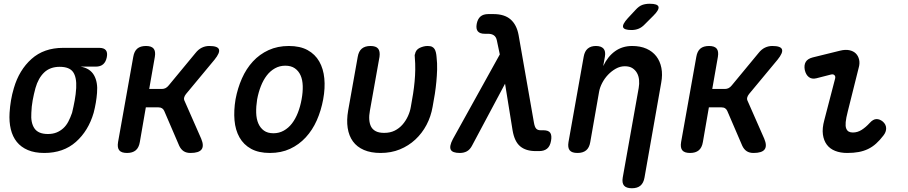

<svg xmlns="http://www.w3.org/2000/svg" viewBox="-20 -805 4840 1023"><path d="M490 -450H410Q460 -441 481 -404Q502 -367 497 -310Q495 -284 490.5 -257.5Q486 -231 479 -204Q451 -108 384.5 -49Q318 10 216 10Q165 10 128.5 -5.5Q92 -21 69.5 -49Q47 -77 37.5 -116.5Q28 -156 31 -204Q33 -237 38.5 -270Q44 -303 54 -336Q82 -432 148 -491Q214 -550 316 -550H509Q534 -550 544 -537.5Q554 -525 549 -500Q544 -475 529.5 -462.5Q515 -450 490 -450ZM235 -91Q261 -91 281 -99Q301 -107 317 -121.5Q333 -136 344 -157Q355 -178 364 -204Q372 -237 378 -270Q384 -303 386 -336Q389 -393 369.5 -421Q350 -449 298 -449Q247 -449 215.5 -419Q184 -389 169 -336Q160 -303 154 -270Q148 -237 147 -204Q143 -151 163.5 -121Q184 -91 235 -91Z M657 10Q627 10 615.5 -4Q604 -18 609 -48L690 -502Q695 -532 711.5 -546Q728 -560 758 -560Q787 -560 798.5 -546Q810 -532 805 -502L775 -331H842Q853 -331 862 -335.5Q871 -340 879 -350L1022 -523Q1037 -542 1055.5 -551Q1074 -560 1095 -560Q1140 -560 1146.5 -542Q1153 -524 1123 -487L971 -304Q963 -294 961 -284.5Q959 -275 964 -266L1052 -66Q1068 -28 1054 -9Q1040 10 995 10Q973 10 958.5 0.5Q944 -9 935 -28L855 -214Q851 -223 843.5 -228Q836 -233 824 -233H757L725 -48Q720 -18 703 -4Q686 10 657 10Z M1418 10Q1358 10 1318 -12Q1278 -34 1256 -73Q1234 -112 1229.5 -164Q1225 -216 1235 -276Q1246 -335 1269 -387Q1292 -439 1327.5 -477.5Q1363 -516 1411 -538Q1459 -560 1519 -560Q1579 -560 1619 -538Q1659 -516 1681 -477.5Q1703 -439 1708 -387.5Q1713 -336 1702 -276Q1691 -216 1668 -164Q1645 -112 1609 -73Q1573 -34 1525.5 -12Q1478 10 1418 10ZM1437 -95Q1467 -95 1492 -109Q1517 -123 1535.5 -147Q1554 -171 1567 -204Q1580 -237 1587 -276Q1594 -314 1593 -347Q1592 -380 1581.5 -403.5Q1571 -427 1551 -441Q1531 -455 1500 -455Q1470 -455 1445 -441Q1420 -427 1401.5 -403Q1383 -379 1370 -346Q1357 -313 1350 -275Q1344 -237 1345 -204Q1346 -171 1356.5 -147Q1367 -123 1386.5 -109Q1406 -95 1437 -95Z M1886 -502Q1891 -532 1908 -546Q1925 -560 1954 -560Q1983 -560 1994.5 -546Q2006 -532 2002 -502L1951 -216Q1946 -190 1947.5 -168Q1949 -146 1957 -130.5Q1965 -115 1982 -106Q1999 -97 2027 -97Q2059 -97 2083 -109Q2107 -121 2124.5 -141Q2142 -161 2153.5 -186Q2165 -211 2169 -236Q2176 -273 2181 -305.5Q2186 -338 2189 -370Q2192 -402 2192.5 -434Q2193 -466 2190 -502Q2190 -506 2189.5 -509.5Q2189 -513 2191 -516Q2195 -540 2216.5 -550Q2238 -560 2258 -560Q2274 -560 2282.5 -555.5Q2291 -551 2295.5 -543.5Q2300 -536 2302.5 -525.5Q2305 -515 2306 -502Q2310 -467 2309 -434.5Q2308 -402 2305 -370Q2302 -338 2297 -305L2285 -236Q2276 -184 2252.5 -139.5Q2229 -95 2193 -61.5Q2157 -28 2110.5 -9Q2064 10 2008 10Q1956 10 1919 -6Q1882 -22 1860.5 -51.5Q1839 -81 1832.5 -123Q1826 -165 1835 -216Z M2494 -27Q2483 -7 2467 1.5Q2451 10 2430 10Q2390 10 2381.5 -8Q2373 -26 2393 -64L2643 -515L2627 -591Q2623 -609 2611 -617Q2599 -625 2581 -625H2563Q2537 -625 2526 -638Q2515 -651 2520 -678Q2525 -704 2540 -717Q2555 -730 2582 -730H2609Q2668 -730 2700.5 -701.5Q2733 -673 2743 -619L2825 -151Q2829 -128 2837 -119.5Q2845 -111 2860 -111H2875Q2903 -111 2912 -97Q2921 -83 2916 -55Q2911 -26 2895 -13Q2879 0 2853 0H2834Q2782 0 2751.5 -25.5Q2721 -51 2711 -111L2671 -359Z M3416 -676Q3400 -659 3382.5 -652Q3365 -645 3345 -645Q3305 -645 3300 -660Q3295 -675 3325 -708L3366 -752Q3384 -772 3401.5 -778.5Q3419 -785 3442 -785Q3484 -785 3488.5 -769Q3493 -753 3462 -722ZM3172 -316 3125 -48Q3120 -18 3103 -4Q3086 10 3057 10Q3027 10 3015.5 -4Q3004 -18 3009 -48L3090 -503Q3095 -532 3111.5 -546Q3128 -560 3155 -560Q3183 -560 3195.5 -546Q3208 -532 3203 -503L3194 -453Q3218 -504 3257 -532Q3296 -560 3348 -560Q3392 -560 3424.5 -545.5Q3457 -531 3477 -505Q3497 -479 3504 -443Q3511 -407 3503 -364L3414 141Q3409 170 3392.5 184Q3376 198 3347 198Q3317 198 3305 184Q3293 170 3298 141L3383 -336Q3387 -358 3385 -379Q3383 -400 3374 -416Q3365 -432 3349.5 -442Q3334 -452 3309 -452Q3284 -452 3261 -439Q3238 -426 3219.5 -406.5Q3201 -387 3188.5 -363Q3176 -339 3172 -316Z M3657 10Q3627 10 3615.5 -4Q3604 -18 3609 -48L3690 -502Q3695 -532 3711.5 -546Q3728 -560 3758 -560Q3787 -560 3798.5 -546Q3810 -532 3805 -502L3775 -331H3842Q3853 -331 3862 -335.5Q3871 -340 3879 -350L4022 -523Q4037 -542 4055.5 -551Q4074 -560 4095 -560Q4140 -560 4146.5 -542Q4153 -524 4123 -487L3971 -304Q3963 -294 3961 -284.5Q3959 -275 3964 -266L4052 -66Q4068 -28 4054 -9Q4040 10 3995 10Q3973 10 3958.5 0.5Q3944 -9 3935 -28L3855 -214Q3851 -223 3843.5 -228Q3836 -233 3824 -233H3757L3725 -48Q3720 -18 3703 -4Q3686 10 3657 10Z M4330 -388Q4306 -382 4290 -394Q4274 -406 4268 -432Q4263 -458 4273 -475Q4283 -492 4310 -499L4456 -535Q4484 -542 4505.5 -537.5Q4527 -533 4540 -520Q4553 -507 4557.5 -487Q4562 -467 4555 -443L4497 -211Q4488 -176 4486 -154.5Q4484 -133 4488.5 -121Q4493 -109 4502 -104Q4511 -99 4524 -99Q4549 -99 4571 -113Q4593 -127 4614 -150Q4632 -170 4649.5 -170.5Q4667 -171 4684 -157Q4701 -142 4701.5 -122Q4702 -102 4687 -83Q4668 -58 4648 -40Q4628 -22 4605 -11Q4582 0 4555 5Q4528 10 4494 10Q4458 10 4430 -1Q4402 -12 4385.5 -34Q4369 -56 4364.5 -88.5Q4360 -121 4372 -165L4429 -384Q4433 -397 4426.5 -404Q4420 -411 4408 -408Z"/></svg>

Font: Maple Mono SemiBold
Style: Italic
Weight: 600
Italic angle: -10°
Monospace: yes
Designer: subframe7536
Version: Version 7.000